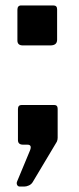

<svg xmlns="http://www.w3.org/2000/svg" viewBox="-20 -532 289 706"><path d="M53 154Q46 154 43 148Q40 142 43 135L90 22Q99 0 81 0H65Q46 0 46 -17V-131Q46 -146 60 -146H179Q192 -146 192 -132V-25Q192 -18 189 -11L100 138Q95 146 86 150Q77 154 69 154H53ZM64 -365Q44 -365 44 -383V-496Q44 -512 58 -512H176Q190 -512 190 -498V-386Q190 -365 165 -365H64Z"/></svg>

Font: Libre Franklin SemiBold
Style: Regular
Weight: 600
Designer: Pablo Impallari, Rodrigo Fuenzalida, Nhung Nguyen
Foundry: Impallari Type
Version: Version 3.000